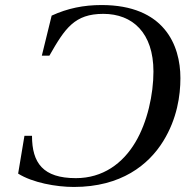

<svg xmlns="http://www.w3.org/2000/svg" viewBox="-20 -727 736 762"><path d="M52 -38C109 -2 203 15 273 15C461 15 570 -73 628 -167C683 -256 696 -348 696 -417C696 -549 631 -707 383 -707C312 -707 248 -694 185 -665L146 -506H176C238 -615 276 -672 390 -672C506 -672 589 -597 589 -443C589 -353 565 -242 517 -162C467 -78 388 -20 281 -20C151 -20 107 -80 107 -188H77Z"/></svg>

Font: Heuristica
Style: Italic
Weight: 400
Italic angle: -13°
Version: Version 1.0.1